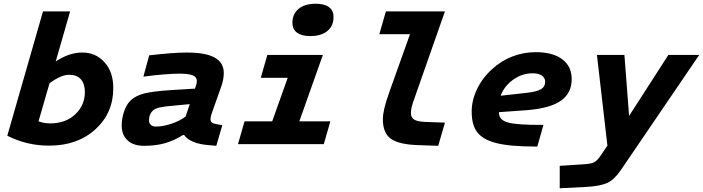

<svg xmlns="http://www.w3.org/2000/svg" viewBox="-20 -771 3760 1027"><path d="M210 -710H355L278 -442Q314 -466 349 -478Q384 -490 421 -490Q492 -490 539 -438Q586 -386 586 -300Q586 -166 490 -79Q394 8 243 8Q183 8 128 -5Q73 -18 19 -45ZM434 -279Q434 -323 412.5 -347Q391 -371 351 -371Q328 -371 302.5 -360Q277 -349 245 -326L186 -122Q202 -116 217.5 -113.5Q233 -111 249 -111Q331 -111 382.5 -159.5Q434 -208 434 -279Z M1162 -304 1118 -180Q1111 -161 1108.5 -150.5Q1106 -140 1106 -133Q1106 -122 1113 -116Q1120 -110 1138 -107L1169 -101L1137 9L1093 5Q1045 1 1012.5 -13Q980 -27 965 -49H959Q910 -18 860.5 -4.5Q811 9 750 9Q694 9 662.5 -20Q631 -49 631 -99Q631 -137 643.5 -174Q656 -211 677 -232Q704 -259 751.5 -271Q799 -283 893 -289L1023 -297Q1030 -317 1031.5 -324Q1033 -331 1033 -338Q1033 -359 1011 -368Q989 -377 939 -377Q907 -377 856.5 -373Q806 -369 747 -361L778 -475Q838 -482 889.5 -486Q941 -490 979 -490Q1080 -490 1128.5 -463Q1177 -436 1177 -380Q1177 -364 1173.5 -345Q1170 -326 1162 -304ZM777 -127Q777 -112 787 -103Q797 -94 814 -94Q851 -94 896.5 -109Q942 -124 973 -148L995 -214L910 -206Q859 -202 833.5 -196Q808 -190 797 -179Q787 -169 782 -156.5Q777 -144 777 -127Z M1764 -680Q1764 -632 1731 -605Q1698 -578 1639 -578Q1593 -578 1568.5 -596.5Q1544 -615 1544 -649Q1544 -696 1577 -723.5Q1610 -751 1669 -751Q1715 -751 1739.5 -733Q1764 -715 1764 -680ZM1253 0 1288 -122H1436L1519 -355H1375L1410 -477H1707L1581 -122H1747L1712 0Z M2028 -132Q2028 -158 2036 -192.5Q2044 -227 2062 -277L2173 -588H2009L2044 -710H2360L2201 -257Q2187 -218 2182.5 -200.5Q2178 -183 2178 -167Q2178 -143 2194.5 -132Q2211 -121 2250 -119L2360 -115L2324 9L2210 5Q2110 1 2069 -30Q2028 -61 2028 -132Z M2887 -103 2854 13Q2777 13 2721 8Q2665 3 2626 -8Q2562 -26 2532.5 -64Q2503 -102 2503 -175Q2503 -234 2531.5 -294Q2560 -354 2611 -400Q2659 -445 2719.5 -468.5Q2780 -492 2846 -492Q2937 -492 2987.5 -454Q3038 -416 3038 -348Q3038 -273 2980.5 -232.5Q2923 -192 2802 -182L2649 -171Q2649 -170 2649 -169.5Q2649 -169 2649 -167Q2649 -129 2698 -115.5Q2747 -102 2887 -103ZM2896 -333Q2896 -355 2878 -367Q2860 -379 2828 -379Q2774 -379 2726 -345.5Q2678 -312 2658 -259L2802 -275Q2852 -281 2874 -294Q2896 -307 2896 -333Z M3720 -477 3300 140Q3265 191 3227 208Q3189 225 3113 229L2974 236V116L3098 108Q3140 106 3157.5 97Q3175 88 3193 61L3229 8L3173 -477H3320L3345 -151L3555 -477Z"/></svg>

Font: Intel One Mono
Style: Bold Italic
Weight: 700
Italic angle: -16°
Monospace: yes
Designer: Fred Shallcrass
Foundry: Frere-Jones Type LLC
Version: Version 1.400;hotconv 1.1.0;makeotfexe 2.6.0;FJTRelease1.4